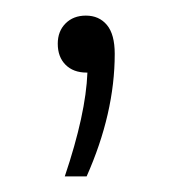

<svg xmlns="http://www.w3.org/2000/svg" viewBox="-20 -88 223 246"><path d="M127 -19Q127 57 91 138H63Q90 58 92 5H91Q74 5 64 -5Q54 -15 54 -32Q54 -48 64 -58Q74 -68 90 -68Q107 -68 117 -56Q127 -44 127 -19Z"/></svg>

Font: KaputaLibre
Style: Regular
Weight: 400
Designer: Multiple designers
Foundry: Textual
Version: Version 2.900